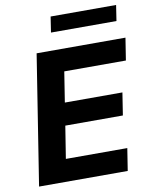

<svg xmlns="http://www.w3.org/2000/svg" viewBox="-95 -957 818 1028"><g transform="rotate(-10 313.5 -443.0)"><path d="M33 0 144 -705H627L608 -584H273L247 -419H560L541 -297H228L200 -121H534L515 0ZM239 -801 252 -886H608L595 -801Z"/></g></svg>

Font: Nunito Sans ExtraBold
Style: Italic
Weight: 800
Italic angle: -9°
Designer: Vernon Adams
Foundry: Vernon Adams
Version: Version 3.006; ttfautohint (v1.8.3)